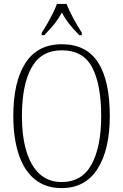

<svg xmlns="http://www.w3.org/2000/svg" viewBox="-20 -951 630 981"><path d="M295 10Q212 10 157 -35.5Q102 -81 75 -164Q48 -247 48 -359Q48 -533 110 -629Q172 -725 296 -725Q421 -725 481 -632Q541 -539 541 -358Q541 -187 478.5 -88.5Q416 10 295 10ZM295 -21Q399 -21 448 -111Q497 -201 497 -358Q497 -517 451.5 -605.5Q406 -694 296 -694Q190 -694 141 -605.5Q92 -517 92 -358Q92 -255 114.5 -179.5Q137 -104 182 -62.5Q227 -21 295 -21ZM193 -784Q206 -803 221 -829Q236 -855 249.5 -882Q263 -909 271 -931H320Q333 -897 356 -855Q379 -813 398 -784V-771H385Q356 -801 335.5 -826.5Q315 -852 296 -887Q277 -852 256 -826.5Q235 -801 206 -771H193Z"/></svg>

Font: Noto Serif Bengali Condensed ExtraLight
Style: Regular
Weight: 200
Width: 3
Designer: Juan Bruce, Universal Thirst, Indian Type Foundry and the Monotype Design Team.
Foundry: Monotype Imaging Inc.
Version: Version 2.003; ttfautohint (v1.8.4.7-5d5b)